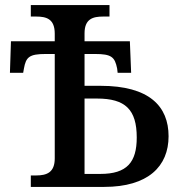

<svg xmlns="http://www.w3.org/2000/svg" viewBox="-20 -734 719 754"><path d="M101 0H389C562 0 642 -81 642 -199C642 -316 567 -397 375 -397H312V-522H353C418 -522 431 -510 440 -465L442 -448H495L490 -572H312V-603C312 -660 345 -669 385 -669H410V-714H101V-669H122C162 -669 195 -660 195 -602V-572H23L19 -448H71L74 -465C82 -510 95 -522 160 -522H195V-112C195 -57 164 -45 122 -45H101ZM374 -51H312V-347H361C472 -347 517 -304 517 -194C517 -97 479 -51 374 -51Z"/></svg>

Font: Noto Serif Medium
Style: Regular
Weight: 500
Designer: Monotype Design Team
Foundry: Monotype Imaging Inc.
Version: Version 2.013